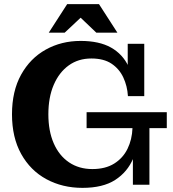

<svg xmlns="http://www.w3.org/2000/svg" viewBox="-20 -894 836 929"><path d="M379 15Q282 15 204.5 -27Q127 -69 82.5 -149Q38 -229 38 -341Q38 -453 82 -532.5Q126 -612 201.5 -654Q277 -696 370 -696Q460 -696 517 -664Q574 -632 602 -572Q630 -512 631 -429H599Q596 -478 576.5 -519.5Q557 -561 519.5 -586Q482 -611 422 -611Q359 -611 312.5 -577.5Q266 -544 240 -483.5Q214 -423 214 -341Q214 -260 240 -200.5Q266 -141 314 -108.5Q362 -76 427 -76Q490 -76 532.5 -102.5Q575 -129 597 -174Q619 -219 621 -274H652Q652 -193 624.5 -127.5Q597 -62 537.5 -23.5Q478 15 379 15ZM623 0V-178L652 -274H703V0ZM399 -274V-351H787V-274ZM631 -429 598 -518V-682H678V-429ZM216 -736 305 -874H459L548 -736H446L338 -839H403L293 -736Z"/></svg>

Font: Montagu Slab 144pt SemiBold
Style: Regular
Weight: 600
Version: Version 1.000